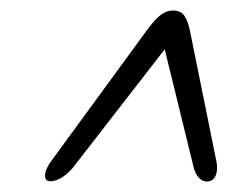

<svg xmlns="http://www.w3.org/2000/svg" viewBox="-20 -733 434 366"><path d="M392 -428Q396 -410.5 391.2 -398.8Q386.5 -387 374.5 -387Q358.5 -387 350 -410.5L294 -639L117.5 -411.5Q105.5 -398.5 95 -393Q84.5 -387.5 76.5 -387.5Q64.5 -387.5 66 -400.5Q67.5 -413.5 81 -430.5L263 -679.5Q279 -700 289 -706.5Q299 -713 310 -713Q321.5 -713 328.5 -706.5Q335.5 -700 341 -679.5Z"/></svg>

Font: Fraunces 144pt Soft SemiBold
Style: Italic
Weight: 600
Italic angle: -16°
Version: Version 1.000;[b76b70a41]